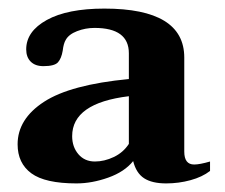

<svg xmlns="http://www.w3.org/2000/svg" viewBox="-20 -727 524 447"><path d="M21 -391Q21 -450 82.5 -490Q144 -530 280 -543V-603Q280 -662 200 -662Q179 -662 159.5 -654.5Q140 -647 133 -634Q128 -626 126 -609Q123 -591 115 -582Q107 -573 81 -573Q62 -573 51.5 -583.5Q41 -594 41 -612Q41 -654 89 -680.5Q137 -707 223 -707Q409 -707 409 -593V-374Q409 -344 432 -344Q445 -344 469 -351V-329Q451 -315 423.5 -307.5Q396 -300 367 -300Q334 -300 315.5 -312Q297 -324 290 -352Q270 -327 232 -313.5Q194 -300 158 -300Q85 -300 53 -323.5Q21 -347 21 -391ZM280 -392V-503Q148 -487 148 -410Q148 -385 162.5 -368Q177 -351 201 -351Q223 -351 245 -361.5Q267 -372 280 -392Z"/></svg>

Font: Taviraj DemiBold
Style: Regular
Weight: 600
Designer: Katatrad Team
Foundry: CadsonDemak
Version: Version 1.030